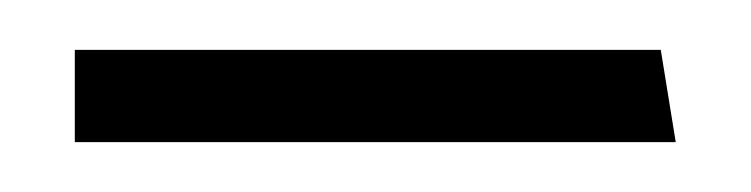

<svg xmlns="http://www.w3.org/2000/svg" viewBox="-20 -697 301 77"><path d="M10 -640H251L245 -677H10Z"/></svg>

Font: Catamaran Thin
Style: Regular
Weight: 100
Designer: Pria Ravichandran
Version: Version 2.000